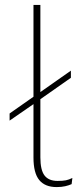

<svg xmlns="http://www.w3.org/2000/svg" viewBox="-20 -750 336 780"><path d="M268 -463V-434L144 -347V-111Q144 -59 161 -37Q178 -15 214 -15Q235 -15 247.5 -17.5Q260 -20 274 -27L271 -2Q260 3 245 6.5Q230 10 210 10Q163 10 139.5 -18.5Q116 -47 116 -110V-327L19 -260V-289L116 -357V-730H144V-376Z"/></svg>

Font: Work Sans ExtraLight
Style: Regular
Weight: 200
Designer: Wei Huang
Foundry: Wei Huang
Version: Version 2.010; ttfautohint (v1.8.3)